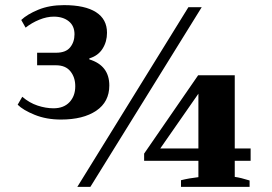

<svg xmlns="http://www.w3.org/2000/svg" viewBox="-20 -730 1062 750"><path d="M49 -321 67 -352Q95 -328 127 -317.5Q159 -307 189 -307Q229 -307 251.5 -331Q274 -355 274 -393Q274 -428 255 -451.5Q236 -475 199 -475H125V-524H199Q237 -524 254 -545Q271 -566 271 -596Q271 -629 248.5 -647Q226 -665 190 -665Q163 -665 133.5 -653Q104 -641 80 -622L63 -652Q86 -674 129.5 -692Q173 -710 230 -710Q312 -710 355 -682.5Q398 -655 398 -602Q398 -567 380.5 -539.5Q363 -512 329 -502V-498Q407 -474 407 -396Q407 -332 356 -297.5Q305 -263 218 -263Q161 -263 115.5 -281.5Q70 -300 49 -321ZM716 -702H768L333 0H282ZM687 -26Q719 -34 755 -38V-102H543V-130L754 -436H897V-150H959V-102H897V-39Q920 -36 955 -25V0H687ZM755 -150V-364L606 -150Z"/></svg>

Font: Trirong Bold
Style: Regular
Weight: 700
Designer: Katatrad Team
Foundry: CadsonDemak
Version: Version 1.000